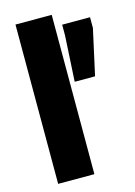

<svg xmlns="http://www.w3.org/2000/svg" viewBox="-114 -804 608 865"><g transform="rotate(-15 190.0 -371.5)"><path d="M47 0V-743H216V0ZM238 -425 250 -638V-688H380V-638L333 -425Z"/></g></svg>

Font: Saira SemiCondensed ExtraBold
Style: Regular
Weight: 800
Width: 4
Designer: Hector Gatti with collaboration of the Omnibus-Type team
Foundry: Omnibus-Type
Version: Version 1.101